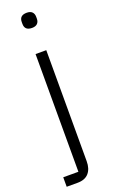

<svg xmlns="http://www.w3.org/2000/svg" viewBox="-178 -773 600 1012"><g transform="rotate(-20 122.0 -267.0)"><path d="M122.1 -648.9Q81.1 -648.9 81.1 -686V-696.8Q81.1 -733.9 122.1 -733.9Q142.1 -733.9 152.1 -723.9Q162.1 -713.9 162.1 -696.8V-686Q162.1 -668.9 152.1 -658.9Q142.1 -648.9 122.1 -648.9ZM6.8 200.2V147H91.8V-513.2H151.9V109.9Q151.9 151.9 130.9 176Q109.9 200.2 67.9 200.2Z"/></g></svg>

Font: Anuphan Light
Style: Regular
Weight: 300
Designer: Mike Abbink, Paul van der Laan, Pieter van Rosmalen, Mint Tantisuwanna
Foundry: Bold Monday; Cadson Demak
Version: Version 3.002;hotconv 1.0.109;makeotfexe 2.5.65596